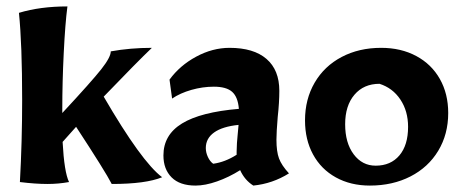

<svg xmlns="http://www.w3.org/2000/svg" viewBox="-20 -567 1444 598"><path d="M42 0Q49 -128 49 -255Q49 -429 39 -527Q105 -547 190 -547Q183 -494 178.5 -402Q174 -310 174 -227V-215Q266 -314 295.5 -351.5Q325 -389 325 -407Q386 -418 453 -418Q407 -374 303 -266Q421 -63 485 -15Q434 6 328 6Q308 -33 217 -172L175 -125Q180 -31 195 0Q162 6 128 6Q90 6 42 0Z M489 -83Q489 -147 547 -182.5Q605 -218 724 -228Q721 -265 703 -281Q685 -297 646 -297Q611 -297 576 -287Q541 -277 516 -260L508 -319Q540 -363 591 -390.5Q642 -418 695 -418Q770 -418 810 -383.5Q850 -349 850 -284Q850 -248 845 -203Q841 -155 841 -132Q841 -95 849 -73.5Q857 -52 880 -27Q829 5 769 11Q742 -6 728 -37Q693 -15 656 -2Q619 11 589 11Q540 11 514.5 -14.5Q489 -40 489 -83ZM717 -85V-95Q717 -107 718 -121.5Q719 -136 720 -145L723 -178Q673 -173 647 -154.5Q621 -136 621 -106Q621 -92 627.5 -78Q634 -64 644 -57Q681 -62 717 -85Z M930 -192Q930 -258 960 -309.5Q990 -361 1044 -389.5Q1098 -418 1167 -418Q1229 -418 1276.5 -392.5Q1324 -367 1350 -321Q1376 -275 1376 -215Q1376 -149 1345 -97.5Q1314 -46 1258.5 -17.5Q1203 11 1132 11Q1072 11 1026 -14.5Q980 -40 955 -86Q930 -132 930 -192ZM1251 -172Q1251 -221 1227 -257Q1203 -293 1162 -306Q1113 -306 1084 -272Q1055 -238 1055 -180Q1055 -122 1081.5 -86.5Q1108 -51 1150 -51Q1197 -51 1224 -83Q1251 -115 1251 -172Z"/></svg>

Font: Mirza
Style: Bold
Weight: 700
Designer: Arabic design by Kourosh Beigpour, Latin design by Eduardo Tunni, engineering by Lasse Fister
Version: Version 1.0010g